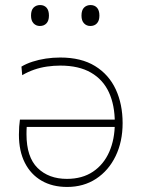

<svg xmlns="http://www.w3.org/2000/svg" viewBox="-20 -732 568 761"><path d="M246 9Q187.5 9 144.8 -15.8Q102 -40.5 78.5 -86.8Q55 -133 55 -198Q55 -215.5 56 -229.8Q57 -244 59 -258L86 -231Q85.5 -223 85.2 -215.2Q85 -207.5 85 -200Q85 -109.5 129 -66.2Q173 -23 245 -23Q306 -23 348.5 -51.5Q391 -80 413 -130Q435 -180 435 -244V-246Q435 -315 411.8 -365.8Q388.5 -416.5 340.5 -444.2Q292.5 -472 219 -472Q192.5 -472 166.5 -468.2Q140.5 -464.5 115.8 -456Q91 -447.5 68 -434L65 -468Q84 -479.5 108.8 -487.5Q133.5 -495.5 161.5 -499.8Q189.5 -504 219 -504Q302 -504 356.8 -470.2Q411.5 -436.5 438.8 -377.8Q466 -319 466 -244Q466 -170.5 438.2 -113.2Q410.5 -56 361 -23.5Q311.5 9 246 9ZM81 -229 59 -232V-258H450V-229ZM338 -629Q323 -629 313 -639.5Q303 -650 303 -670Q303 -692 313.2 -702Q323.5 -712 339 -712Q355 -712 364.5 -701.5Q374 -691 374 -670Q374 -650 364.2 -639.5Q354.5 -629 338 -629ZM138 -629Q123 -629 113 -639.5Q103 -650 103 -670Q103 -692 113.2 -702Q123.5 -712 139 -712Q155 -712 164.5 -701.5Q174 -691 174 -670Q174 -650 164.2 -639.5Q154.5 -629 138 -629Z"/></svg>

Font: Commissioner Thin
Style: Regular
Weight: 100
Designer: Kostas Bartsokas
Foundry: Kostas Bartsokas
Version: Version 1.001;gftools[0.9.23]